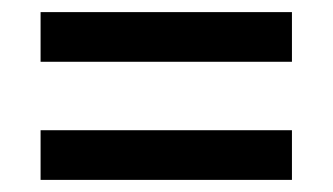

<svg xmlns="http://www.w3.org/2000/svg" viewBox="-20 -481 549 317"><path d="M47 -461V-379H462V-461ZM47 -266V-184H462V-266Z"/></svg>

Font: Noto Sans Devanagari SemiCondensed Medium
Style: Regular
Weight: 500
Width: 4
Designer: Jelle Bosma - Monotype Design Team
Foundry: Monotype Imaging Inc.
Version: Version 2.004